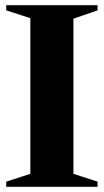

<svg xmlns="http://www.w3.org/2000/svg" viewBox="-20 -720 400 740"><path d="M4 0V-20L97 -50V-650L4 -680V-700H356V-680L263 -648V-50L356 -20V0Z"/></svg>

Font: Wittgenstein Extrabold
Style: Regular
Weight: 800
Designer: Jörg Drees
Foundry: Jörg Drees
Version: Version 1.303; ttfautohint (v1.8.4.7-5d5b)